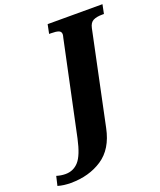

<svg xmlns="http://www.w3.org/2000/svg" viewBox="-320 -819 973 1165"><g transform="rotate(-20 167.0 -237.0)"><path d="M-150 229 -136 169Q-107 178 -78 178Q-27 178 7 140Q41 102 63 0L191 -604Q195 -618 195 -625Q195 -643 179 -649Q163 -655 130 -655H118L130 -714H484L472 -655H460Q424 -655 402.5 -644Q381 -633 374 -600L248 0Q222 127 136.5 183.5Q51 240 -67 240Q-112 240 -150 229Z"/></g></svg>

Font: Noto Serif NarrowBlack
Style: Italic
Weight: 900
Width: 4
Italic angle: -12°
Designer: Monotype Design Team
Foundry: Monotype Imaging Inc.
Version: Version 1.001